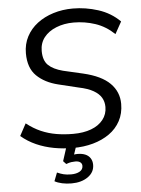

<svg xmlns="http://www.w3.org/2000/svg" viewBox="-60 -761 735 999"><g transform="rotate(-5 307.5 -261.0)"><path d="M297 9Q246 9 197.5 0Q149 -9 106 -28Q63 -47 28 -77L62 -140Q99 -111 137 -94.5Q175 -78 216.5 -71Q258 -64 304 -64Q358 -64 398 -79Q438 -94 460.5 -122.5Q483 -151 483 -189Q483 -216 470.5 -237.5Q458 -259 429.5 -275.5Q401 -292 352 -302L249 -327Q179 -344 137 -385Q95 -426 95 -503Q95 -551 115.5 -590Q136 -629 172 -656.5Q208 -684 256 -699Q304 -714 358 -714Q425 -714 490.5 -693Q556 -672 603 -625L568 -562Q523 -605 468.5 -623Q414 -641 356 -641Q306 -641 265 -624.5Q224 -608 201 -578.5Q178 -549 178 -508Q178 -458 203.5 -433.5Q229 -409 279 -396L383 -372Q477 -350 521.5 -305.5Q566 -261 566 -198Q566 -148 545 -109Q524 -70 487 -44Q450 -18 401.5 -4.5Q353 9 297 9ZM273 192Q247 192 224 187Q201 182 185 173L202 129Q220 137 236 141Q252 145 275 145Q302 145 319.5 135Q337 125 337 106Q337 94 328 87Q319 80 302 80Q292 80 281 81.5Q270 83 254 89L239 73L269 -20H320L295 55L271 49Q284 46 295.5 44Q307 42 317 42Q340 42 357 49Q374 56 383.5 70.5Q393 85 393 105Q393 144 359 168Q325 192 273 192Z"/></g></svg>

Font: Nunito Sans 12pt
Style: Italic
Weight: 400
Italic angle: -9°
Designer: Vernon Adams
Foundry: Vernon Adams
Version: Version 3.101;gftools[0.9.27]